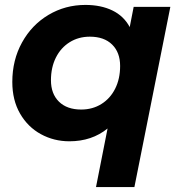

<svg xmlns="http://www.w3.org/2000/svg" viewBox="-20 -566 730 780"><path d="M672 -538 526 194H370L417 -44Q353 8 262 8Q199 8 146 -21Q93 -50 61.5 -104.5Q30 -159 30 -233Q30 -322 69.5 -393.5Q109 -465 177 -505.5Q245 -546 327 -546Q390 -546 436.5 -523.5Q483 -501 507 -456L523 -538ZM310 -121Q356 -121 392 -143.5Q428 -166 448 -206Q468 -246 468 -298Q468 -353 435.5 -385Q403 -417 345 -417Q299 -417 263 -394.5Q227 -372 207 -332Q187 -292 187 -240Q187 -185 219.5 -153Q252 -121 310 -121Z"/></svg>

Font: Idrija
Style: Bold Italic
Weight: 700
Italic angle: -11.3°
Designer: Julieta Ulanovsky
Foundry: Julieta Ulanovsky
Version: Version 7.200